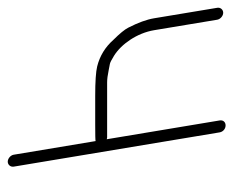

<svg xmlns="http://www.w3.org/2000/svg" viewBox="-112 -468 588 483"><g transform="rotate(90 181.5 -227.0)"><path d="M243.5 -486 290.8 -202C288.6 -202.7 286.9 -203 285.6 -203H148.2C139.4 -203 129.4 -204.3 116.5 -207L101 -210C97.6 -210.7 90.8 -214.1 80.7 -220.4C51.8 -238.3 23.7 -277.9 16.5 -321L-9.9 -480C-11.3 -487.9 -19.5 -495 -27.4 -495C-35.4 -495 -41.3 -487.9 -39.9 -480L-13.5 -321C-10.4 -302.4 -2.5 -280.8 10.1 -256.2C14.8 -246.9 25 -234.6 40.5 -219C58.8 -198.3 81 -184.6 107.4 -178C120.6 -174.7 145.9 -173 181.8 -173H255.3C280.2 -173 293.5 -173.3 295.4 -174L329.7 32C331 39.9 339.3 47 347.2 47C355.1 47 361 39.9 359.7 32L273.5 -486C272 -494.8 264.4 -501 256 -501C247.5 -501 242 -494.8 243.5 -486Z"/></g></svg>

Font: MewTooHand
Style: CondLta
Weight: 400
Designer: Mew Too, Robert Jablonski
Version: Version 0.77